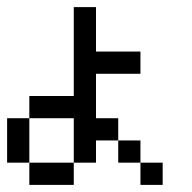

<svg xmlns="http://www.w3.org/2000/svg" viewBox="-20 -520 540 540"><path d="M0 -125V-187.5H62.5V-125ZM0 -62.5V-125H62.5V-62.5ZM62.5 0V-62.5H125V0ZM125 0V-62.5H187.5V0ZM62.5 -187.5V-250H125V-187.5ZM125 -187.5V-250H187.5V-187.5ZM187.5 -125V-187.5H250V-125ZM187.5 -62.5V-125H250V-62.5ZM187.5 -187.5V-250H250V-187.5ZM187.5 -250V-312.5H250V-250ZM187.5 -312.5V-375H250V-312.5ZM187.5 -375V-437.5H250V-375ZM187.5 -437.5V-500H250V-437.5ZM250 -125V-187.5H312.5V-125ZM312.5 -62.5V-125H375V-62.5ZM375 0V-62.5H437.5V0ZM250 -312.5V-375H312.5V-312.5ZM312.5 -312.5V-375H375V-312.5Z"/></svg>

Font: AprilSans
Style: Regular
Weight: 400
Designer: typesprite
Version: Version 1.001;PS 001.001;hotconv 1.0.88;makeotf.lib2.5.64775